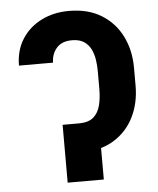

<svg xmlns="http://www.w3.org/2000/svg" viewBox="-53 -782 681 828"><g transform="rotate(-5 288.0 -368.5)"><path d="M225.4 -250.4H278.5Q318.9 -250.7 340.3 -269.3Q361.6 -288 369.7 -319.8Q377.7 -351.6 377.7 -391V-468Q377.7 -490.9 374.2 -515.7Q370.7 -540.5 360.5 -561.9Q350.3 -583.3 330.7 -596.7Q311 -610.2 278.5 -610.2Q234.4 -610.3 211.8 -584.6Q189.2 -558.9 188.7 -521.1H41.2Q41.4 -586.7 72.2 -635.2Q102.9 -683.6 156 -710.4Q209.1 -737.3 275.6 -737.3Q359 -737.3 416.7 -701.5Q474.5 -665.6 504.5 -604.8Q534.6 -544 534.6 -468V-391Q534.6 -316 504.7 -255.7Q474.8 -195.3 417 -160Q359.3 -124.7 275 -124.4H225.4ZM362.9 -250.4V0H206.4V-250.4Z"/></g></svg>

Font: GitLab Sans
Style: Regular
Weight: 400
Designer: Rasmus Andersson
Foundry: Modifications by GitLab B.V., manufactured by rsms
Version: Version 4.000;git-c8fb6b7